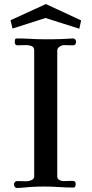

<svg xmlns="http://www.w3.org/2000/svg" viewBox="-20 -926 453 949"><path d="M356 -720Q356 -702 340 -702Q329 -702 318 -702.5Q307 -703 296 -703Q286 -703 274.5 -695.5Q263 -688 263 -676V-54Q263 -42 273 -36.5Q283 -31 293 -31Q304 -31 315.5 -31.5Q327 -32 338 -32Q354 -32 354 -18Q354 -10 352 -4.5Q350 1 341 1Q306 1 270.5 -1.5Q235 -4 199 -4Q183 -4 166 -3.5Q149 -3 132 -2Q115 -1 97.5 1Q80 3 63 3Q57 3 53 -2.5Q49 -8 49 -14Q49 -21 53.5 -26Q58 -31 65 -31Q76 -31 87.5 -30.5Q99 -30 111 -30Q121 -30 135 -35.5Q149 -41 149 -54V-677Q149 -695 133 -699.5Q117 -704 97.5 -703Q78 -702 67 -702Q53 -702 53 -718Q53 -726 54.5 -731Q56 -736 66 -736Q98 -736 130.5 -734Q163 -732 195 -732Q218 -732 240.5 -732Q263 -732 285 -733Q299 -733 313.5 -734.5Q328 -736 341 -736Q348 -736 352 -731Q356 -726 356 -720ZM381 -825 372 -784 205 -837 42 -785 32 -826 207 -906Z"/></svg>

Font: Kaisei Decol Medium
Style: Regular
Weight: 500
Designer: Font-Kai, 金井和夫
Foundry: KAZUO KANAI
Version: Version 5.003